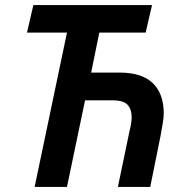

<svg xmlns="http://www.w3.org/2000/svg" viewBox="-20 -734 726 754"><path d="M116 0 243 -606H86L111 -714H577L552 -606H370L338 -449H449Q537 -449 580 -407.5Q623 -366 623 -289Q623 -274 619.5 -252Q616 -230 611 -203L570 0H443L489 -221Q493 -236 495 -250Q497 -264 497 -273Q497 -305 481 -322.5Q465 -340 421 -340H314L243 0Z"/></svg>

Font: Noto Sans Display SemiBold
Style: Italic
Weight: 600
Italic angle: -12°
Designer: Monotype Design Team
Foundry: Monotype Imaging Inc.
Version: Version 2.003